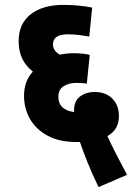

<svg xmlns="http://www.w3.org/2000/svg" viewBox="-20 -652 545 783"><path d="M382 111Q358 62 338 12.5Q318 -37 306 -73Q298 -73 289 -73Q222 -73 174.5 -98.5Q127 -124 102.5 -166.5Q78 -209 78 -262Q78 -290 86.5 -314.5Q95 -339 114 -360Q56 -405 56 -484Q56 -555 105 -593.5Q154 -632 238 -632Q302 -632 356 -621L344 -503Q326 -506 304 -509Q282 -512 258 -512Q225 -512 210.5 -501.5Q196 -491 196 -471Q196 -445 224 -429Q251 -435 282 -435Q299 -435 318 -433Q337 -431 346 -428L334 -311Q314 -314 291 -314Q261 -314 239.5 -300.5Q218 -287 218 -257Q218 -204 282 -195Q282 -199 282 -202Q282 -241 307 -259Q332 -277 365 -277Q412 -277 438.5 -249.5Q465 -222 465 -179Q465 -123 418 -97Q433 -64 454.5 -22Q476 20 498 61Z"/></svg>

Font: Noto Sans Devanagari Condensed ExtraBold
Style: Regular
Weight: 800
Width: 3
Designer: Jelle Bosma - Monotype Design Team
Foundry: Monotype Imaging Inc.
Version: Version 2.004; ttfautohint (v1.8.4.7-5d5b)